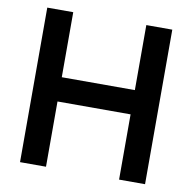

<svg xmlns="http://www.w3.org/2000/svg" viewBox="-80 -800 882 881"><g transform="rotate(10 361.0 -360.0)"><path d="M70 0V-720H191V-417H531.5V-720H652.5V0H531.5V-304H191V0Z"/></g></svg>

Font: Vela Sans Bd
Style: Bold
Weight: 700
Designer: Principal design: Mikhail Sharanda - project Manrope.
Design modification: Ravid Balaliev
Foundry: Mikhail Sharanda
Version: Version 1.001